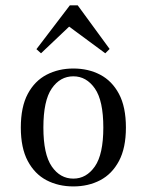

<svg xmlns="http://www.w3.org/2000/svg" viewBox="-20 -681 545 713"><path d="M252.4 11.3Q196.8 11.3 152.8 -11.7Q108.9 -34.7 83.1 -83.1Q57.3 -131.5 57.3 -207.3Q57.3 -283.9 83.1 -332.3Q108.9 -380.6 153.2 -403.6Q197.6 -426.6 252.4 -426.6Q308.1 -426.6 352 -403.6Q396 -380.6 421.8 -332.3Q447.6 -283.9 447.6 -207.3Q447.6 -131.5 421.8 -83.1Q396 -34.7 352 -11.7Q308.1 11.3 252.4 11.3ZM252.4 -17.7Q300.8 -17.7 332.3 -62.9Q363.7 -108.1 363.7 -207.3Q363.7 -307.3 332.3 -352.4Q300.8 -397.6 252.4 -397.6Q203.2 -397.6 172.2 -352.4Q141.1 -307.3 141.1 -207.3Q141.1 -108.1 172.2 -62.9Q203.2 -17.7 252.4 -17.7ZM132.3 -483.1 115.3 -498.4 239.5 -661.3H268.5L387.1 -499.2L371 -483.1L216.9 -596.8L255.6 -600Z"/></svg>

Font: Playfair 5pt SemiExpanded Light
Style: Regular
Weight: 400
Version: Version 2.203